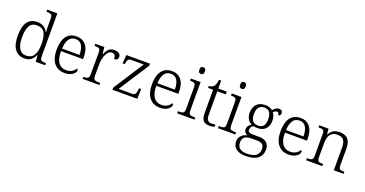

<svg xmlns="http://www.w3.org/2000/svg" viewBox="-41 -1638 5243 2756"><g transform="rotate(20 2580.5 -260.0)"><path d="M261 10Q165 10 112.5 -58.5Q60 -127 60 -267Q60 -545 258 -545Q319 -545 359 -519Q399 -493 420 -450H425Q423 -476 422 -505Q421 -534 421 -557V-655Q421 -705 402.5 -716.5Q384 -728 346 -728H330V-760H485V-103Q485 -55 503.5 -43.5Q522 -32 565 -32H576V0H431L423 -100H420Q398 -51 361 -20.5Q324 10 261 10ZM268 -36Q351 -37 386.5 -96Q422 -155 422 -266Q422 -380 389 -439Q356 -498 268 -498Q192 -498 159 -438Q126 -378 126 -265Q126 -152 162.5 -93.5Q199 -35 268 -36Z M871 10Q770 10 711.5 -61.5Q653 -133 653 -263Q653 -404 707.5 -474Q762 -544 862 -544Q952 -544 1004 -481Q1056 -418 1056 -299V-268H719Q720 -149 762.5 -92.5Q805 -36 880 -36Q934 -36 969.5 -59Q1005 -82 1023 -114Q1029 -111 1033 -104Q1037 -97 1037 -87Q1037 -69 1019 -46Q1001 -23 964 -6.5Q927 10 871 10ZM988 -308Q988 -396 957.5 -449.5Q927 -503 860 -503Q792 -503 759 -451.5Q726 -400 721 -308Z M1148 0V-32H1160Q1186 -32 1202.5 -36.5Q1219 -41 1227 -57Q1235 -73 1235 -107V-433Q1235 -481 1216.5 -492.5Q1198 -504 1155 -504H1146V-536H1284L1295 -431H1299Q1311 -461 1327.5 -487Q1344 -513 1370 -529Q1396 -545 1437 -545Q1484 -545 1509 -525.5Q1534 -506 1534 -474Q1534 -451 1520 -436Q1506 -421 1474 -421Q1474 -463 1459.5 -480.5Q1445 -498 1414 -498Q1385 -498 1363.5 -477Q1342 -456 1327.5 -422.5Q1313 -389 1306 -350Q1299 -311 1299 -274V-104Q1299 -55 1317.5 -43.5Q1336 -32 1374 -32H1405V0Z M1603 0V-32L1901 -494H1715Q1676 -494 1664 -476Q1652 -458 1645 -418L1643 -406H1611L1620 -536H1981V-504L1682 -42H1887Q1923 -42 1935 -62Q1947 -82 1952 -119L1955 -151H1987L1982 0Z M2327 10Q2226 10 2167.5 -61.5Q2109 -133 2109 -263Q2109 -404 2163.5 -474Q2218 -544 2318 -544Q2408 -544 2460 -481Q2512 -418 2512 -299V-268H2175Q2176 -149 2218.5 -92.5Q2261 -36 2336 -36Q2390 -36 2425.5 -59Q2461 -82 2479 -114Q2485 -111 2489 -104Q2493 -97 2493 -87Q2493 -69 2475 -46Q2457 -23 2420 -6.5Q2383 10 2327 10ZM2444 -308Q2444 -396 2413.5 -449.5Q2383 -503 2316 -503Q2248 -503 2215 -451.5Q2182 -400 2177 -308Z M2719 -646Q2701 -646 2689 -657Q2677 -668 2677 -698Q2677 -728 2689 -739Q2701 -750 2719 -750Q2736 -750 2748 -739Q2760 -728 2760 -698Q2760 -668 2748 -657Q2736 -646 2719 -646ZM2591 0V-32H2611Q2654 -32 2672.5 -43Q2691 -54 2691 -102V-431Q2691 -481 2672.5 -492.5Q2654 -504 2616 -504H2606V-536H2755V-105Q2755 -72 2763 -56.5Q2771 -41 2788.5 -36.5Q2806 -32 2835 -32H2856V0Z M3089 10Q3021 10 2991 -24Q2961 -58 2961 -143V-494H2884V-524Q2903 -524 2922 -531Q2941 -538 2955 -551Q2969 -565 2978 -590Q2987 -615 2991 -658H3025V-536H3154V-494H3025V-137Q3025 -80 3044.5 -55Q3064 -30 3102 -30Q3119 -30 3133 -31.5Q3147 -33 3163 -36V-1Q3149 4 3128.5 7Q3108 10 3089 10Z M3343 -646Q3325 -646 3313 -657Q3301 -668 3301 -698Q3301 -728 3313 -739Q3325 -750 3343 -750Q3360 -750 3372 -739Q3384 -728 3384 -698Q3384 -668 3372 -657Q3360 -646 3343 -646ZM3215 0V-32H3235Q3278 -32 3296.5 -43Q3315 -54 3315 -102V-431Q3315 -481 3296.5 -492.5Q3278 -504 3240 -504H3230V-536H3379V-105Q3379 -72 3387 -56.5Q3395 -41 3412.5 -36.5Q3430 -32 3459 -32H3480V0Z M3724 240Q3625 240 3575 199.5Q3525 159 3525 88Q3525 48 3542.5 20Q3560 -8 3588 -25Q3616 -42 3647 -47Q3626 -55 3609.5 -73.5Q3593 -92 3593 -123Q3593 -153 3610 -175.5Q3627 -198 3651 -213Q3608 -233 3587 -275.5Q3566 -318 3566 -366Q3566 -446 3611 -495Q3656 -544 3743 -544Q3779 -544 3809 -533.5Q3839 -523 3855 -508Q3868 -524 3892 -543Q3916 -562 3947 -562Q3975 -562 3988 -548Q4001 -534 4001 -514Q4001 -495 3991.5 -482Q3982 -469 3962 -469Q3962 -488 3955.5 -500Q3949 -512 3932 -512Q3915 -512 3902.5 -504.5Q3890 -497 3876 -485Q3892 -465 3902.5 -435Q3913 -405 3913 -364Q3913 -289 3870.5 -241.5Q3828 -194 3743 -194Q3731 -194 3712.5 -196Q3694 -198 3685 -201Q3667 -190 3654 -173Q3641 -156 3641 -130Q3641 -106 3660.5 -95.5Q3680 -85 3720 -85H3813Q3894 -85 3931.5 -46.5Q3969 -8 3969 58Q3969 141 3908.5 190.5Q3848 240 3724 240ZM3740 -231Q3795 -231 3822 -262Q3849 -293 3849 -365Q3849 -438 3822 -472Q3795 -506 3740 -506Q3687 -506 3658.5 -471.5Q3630 -437 3630 -364Q3630 -295 3659 -263Q3688 -231 3740 -231ZM3727 202Q3828 202 3869.5 166Q3911 130 3911 68Q3911 14 3883 -5.5Q3855 -25 3802 -25H3707Q3673 -25 3644.5 -15Q3616 -5 3599 19Q3582 43 3582 85Q3582 117 3595 143.5Q3608 170 3639.5 186Q3671 202 3727 202Z M4292 10Q4191 10 4132.5 -61.5Q4074 -133 4074 -263Q4074 -404 4128.5 -474Q4183 -544 4283 -544Q4373 -544 4425 -481Q4477 -418 4477 -299V-268H4140Q4141 -149 4183.5 -92.5Q4226 -36 4301 -36Q4355 -36 4390.5 -59Q4426 -82 4444 -114Q4450 -111 4454 -104Q4458 -97 4458 -87Q4458 -69 4440 -46Q4422 -23 4385 -6.5Q4348 10 4292 10ZM4409 -308Q4409 -396 4378.5 -449.5Q4348 -503 4281 -503Q4213 -503 4180 -451.5Q4147 -400 4142 -308Z M4562 0V-32H4576Q4605 -32 4622.5 -36.5Q4640 -41 4648 -56.5Q4656 -72 4656 -105V-433Q4656 -481 4638 -492.5Q4620 -504 4582 -504H4567V-536H4709L4717 -452H4722Q4752 -507 4791 -525.5Q4830 -544 4882 -544Q4964 -544 5006 -498Q5048 -452 5048 -353V-105Q5048 -72 5055 -56.5Q5062 -41 5078.5 -36.5Q5095 -32 5124 -32H5134V0H4984V-354Q4984 -420 4957 -459Q4930 -498 4862 -498Q4807 -498 4776.5 -473.5Q4746 -449 4733 -409.5Q4720 -370 4720 -326V-102Q4720 -54 4738 -43Q4756 -32 4799 -32H4809V0Z"/></g></svg>

Font: Noto Serif Myanmar Light
Style: Regular
Weight: 300
Designer: Ben Mitchell and the Monotype Design Team
Foundry: Monotype Imaging Inc.
Version: Version 2.106; ttfautohint (v1.8.4.7-5d5b)